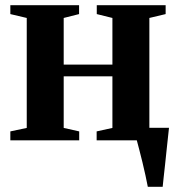

<svg xmlns="http://www.w3.org/2000/svg" viewBox="-20 -543 682 743"><path d="M552 180Q548.5 161.5 543 136Q537.5 110.5 531 84Q524.5 57.5 518.5 34.5Q512.5 11.5 509 -1.5L482 -48.5H634Q632 -30.5 629.5 -7Q627 16.5 624.2 42.5Q621.5 68.5 618.8 94Q616 119.5 613.5 141.8Q611 164 609.5 180ZM20 0V-34.5L83.5 -48V-473.5L20 -488.5V-523H286V-488.5L226.5 -473.5V-293H415V-473.5L354.5 -488.5V-523H621V-488.5L558 -473.5V-48L622 -34.5V0H354V-34.5L415 -48V-247.5H226.5V-48L286.5 -34.5V0Z"/></svg>

Font: Merriweather 96pt
Style: Bold
Weight: 700
Version: Version 2.100